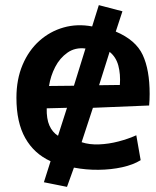

<svg xmlns="http://www.w3.org/2000/svg" viewBox="-20 -642 608 748"><path d="M44 -261Q44 -165 78.5 -104Q113 -43 177 -14L151 68L241 86L268 11Q315 20 364 19.5Q413 19 456 9.5Q499 0 528 -18L511 -115Q480 -101 442 -91Q404 -81 366 -79.5Q328 -78 298 -88L342 -222L561 -231Q562 -238 562.5 -253Q563 -268 563 -276Q563 -370 536 -428Q509 -486 431 -519L457 -598L365 -622L339 -539Q281 -550 228 -535Q175 -520 133.5 -483Q92 -446 68 -389.5Q44 -333 44 -261ZM171 -307Q177 -346 195 -381Q213 -416 243 -437Q273 -458 313 -453L268 -308ZM241 -222 206 -113Q184 -127 172.5 -153Q161 -179 162 -220ZM366 -310 407 -440Q432 -420 441 -386.5Q450 -353 447 -311Z"/></svg>

Font: Repo DemiBold
Style: Regular
Weight: 600
Designer: Stefan Peev
Foundry: Context Ltd
Version: Version 1.502